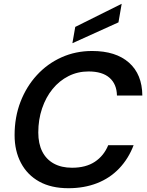

<svg xmlns="http://www.w3.org/2000/svg" viewBox="-20 -981 776 1013"><path d="M341 12Q250 12 187 -23Q124 -58 90.5 -121.5Q57 -185 57 -268Q57 -363 88 -443.5Q119 -524 174.5 -584.5Q230 -645 304.5 -678.5Q379 -712 466 -712Q591 -712 660.5 -650.5Q730 -589 731 -477H597Q596 -537 558 -570.5Q520 -604 447 -604Q390 -604 341.5 -579.5Q293 -555 257.5 -511.5Q222 -468 202 -409Q182 -350 182 -282Q182 -223 203 -181.5Q224 -140 264 -118Q304 -96 360 -96Q433 -96 480.5 -127.5Q528 -159 551 -215H685Q658 -144 609 -92.5Q560 -41 492 -14.5Q424 12 341 12ZM362 -753 377 -839 622 -961 605 -863Z"/></svg>

Font: DM Sans 24pt SemiBold
Style: Italic
Weight: 600
Italic angle: -10°
Designer: Colophon Foundry, Jonny Pinhorn
Foundry: Colophon Foundry
Version: Version 4.004;gftools[0.9.30]